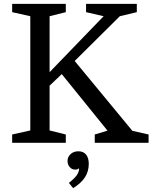

<svg xmlns="http://www.w3.org/2000/svg" viewBox="-20 -740 790 995"><path d="M237 -656V-366L517 -656L426 -677V-720H689V-677L601 -656L367 -424L666 -62L750 -43V0H471V-43L537 -63L300 -356L237 -296V-64L321 -43V0H43V-43L137 -64V-656L43 -677V-720H321V-677ZM386 44Q412 44 426 61Q440 78 440 109Q440 148 420.5 178.5Q401 209 359 235L337 208Q366 185 377.5 168.5Q389 152 390 135L387 133Q383 139 369 139Q353 139 341.5 126Q330 113 330 94Q330 73 346 58.5Q362 44 386 44Z"/></svg>

Font: Domine
Style: Regular
Weight: 400
Designer: Pablo Impallari, Rodrigo Fuenzalida, Brenda Gallo
Foundry: Pablo Impallari, Rodrigo Fuenzalida, Brenda Gallo
Version: Version 2.000;September 19, 2022;FontCreator 14.0.0.2877 64-